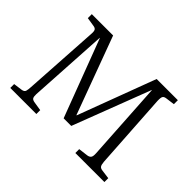

<svg xmlns="http://www.w3.org/2000/svg" viewBox="-137 -966 1229 1229"><g transform="rotate(45 477.5 -351.5)"><path d="M53 0V-35L112 -43Q134 -46 138 -60.5Q142 -75 143 -98L175 -612Q177 -637 170.5 -646.5Q164 -656 145 -658L88 -667V-703H281L476 -175L479 -180L675 -703H867V-667L807 -659Q790 -657 783.5 -648Q777 -639 778 -608L811 -90Q813 -64 820 -54.5Q827 -45 845 -43L905 -35V0H642V-35L706 -43Q722 -45 730.5 -54.5Q739 -64 737 -94L704 -629L703 -632L501 -104H432L232 -633L231 -629L199 -90Q198 -68 203.5 -57.5Q209 -47 232 -44L289 -35V0Z"/></g></svg>

Font: Literata 18pt Light
Style: Regular
Weight: 300
Designer: Latin by Veronika Burian and Jose Scaglione. Greek by Irene Vlachou. Cyrillic by Vera Evstafieva.
Foundry: TypeTogether
Version: Version 3.103;gftools[0.9.29]